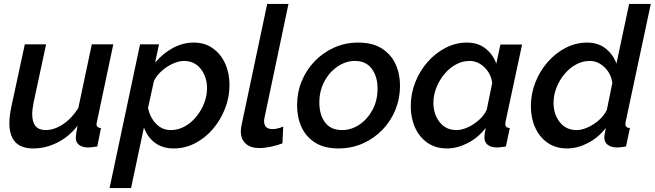

<svg xmlns="http://www.w3.org/2000/svg" viewBox="-20 -750 3352 983"><path d="M150 10Q28 10 28 -120Q28 -138 30.5 -158.5Q33 -179 38 -203L107 -523H216L152 -225Q145 -190 145 -165Q145 -84 214 -84Q257 -84 302 -113.5Q347 -143 381 -197L450 -523H560L477 -130Q476 -125 475 -121.5Q474 -118 474 -115Q474 -96 497 -94L478 0Q463 2 452 3.5Q441 5 432 5Q402 5 385 -8Q368 -21 368 -45Q368 -53 370 -66Q372 -79 377 -106Q332 -49 272.5 -19.5Q213 10 150 10Z M697 -523H794L774 -429Q813 -476 864.5 -504Q916 -532 972 -532Q1029 -532 1070 -502.5Q1111 -473 1133 -424Q1155 -375 1155 -315Q1155 -252 1132 -193.5Q1109 -135 1069.5 -89Q1030 -43 978.5 -16.5Q927 10 870 10Q811 10 772 -20Q733 -50 717 -98L651 213H541ZM854 -84Q892 -84 925.5 -102.5Q959 -121 984.5 -152Q1010 -183 1025 -221Q1040 -259 1040 -298Q1040 -356 1008 -397Q976 -438 922 -438Q895 -438 864.5 -424Q834 -410 808 -387Q782 -364 768 -335L738 -198Q747 -150 778.5 -117Q810 -84 854 -84Z M1308 8Q1263 8 1238 -14.5Q1213 -37 1213 -77Q1213 -85 1214 -93.5Q1215 -102 1217 -111L1348 -730H1457L1335 -151Q1334 -146 1333 -141Q1332 -136 1332 -131Q1332 -89 1375 -89Q1400 -89 1430 -102L1426 -16Q1401 -6 1367.5 1Q1334 8 1308 8Z M1713 10Q1640 10 1593 -20Q1546 -50 1523.5 -100Q1501 -150 1501 -211Q1501 -276 1524.5 -334Q1548 -392 1591 -436.5Q1634 -481 1691 -506.5Q1748 -532 1814 -532Q1887 -532 1934.5 -502Q1982 -472 2005 -422Q2028 -372 2028 -311Q2028 -246 2004.5 -188Q1981 -130 1938 -85.5Q1895 -41 1837.5 -15.5Q1780 10 1713 10ZM1731 -84Q1778 -84 1819.5 -111.5Q1861 -139 1887 -187Q1913 -235 1913 -296Q1913 -358 1883.5 -398Q1854 -438 1797 -438Q1751 -438 1709 -410Q1667 -382 1641 -333.5Q1615 -285 1615 -225Q1615 -162 1644.5 -123Q1674 -84 1731 -84Z M2269 10Q2210 10 2168.5 -19Q2127 -48 2105 -97Q2083 -146 2083 -206Q2083 -270 2106 -328.5Q2129 -387 2169.5 -433Q2210 -479 2262 -505.5Q2314 -532 2371 -532Q2428 -532 2466.5 -501Q2505 -470 2521 -424L2542 -522H2653L2569 -130Q2568 -125 2567.5 -121.5Q2567 -118 2567 -115Q2567 -96 2590 -94L2570 0Q2556 2 2545 3.5Q2534 5 2525 5Q2494 5 2477 -8.5Q2460 -22 2460 -47Q2460 -62 2467 -95Q2428 -45 2374.5 -17.5Q2321 10 2269 10ZM2317 -84Q2343 -84 2373.5 -97.5Q2404 -111 2431 -134.5Q2458 -158 2472 -188L2500 -325Q2494 -373 2460 -405.5Q2426 -438 2385 -438Q2347 -438 2313.5 -419.5Q2280 -401 2254.5 -370Q2229 -339 2214 -301Q2199 -263 2199 -224Q2199 -165 2231 -124.5Q2263 -84 2317 -84Z M2884 10Q2825 10 2783.5 -19Q2742 -48 2720 -97Q2698 -146 2698 -206Q2698 -270 2721 -328.5Q2744 -387 2784.5 -433Q2825 -479 2877 -505.5Q2929 -532 2986 -532Q3043 -532 3081.5 -501Q3120 -470 3136 -424L3201 -730H3312L3184 -130Q3183 -125 3182.5 -121.5Q3182 -118 3182 -115Q3182 -96 3205 -94L3185 0Q3171 2 3160 3.5Q3149 5 3140 5Q3109 5 3091.5 -8.5Q3074 -22 3074 -46Q3074 -54 3076 -65Q3078 -76 3082 -95Q3043 -45 2989.5 -17.5Q2936 10 2884 10ZM2932 -84Q2958 -84 2988.5 -97.5Q3019 -111 3046 -134.5Q3073 -158 3087 -188L3115 -325Q3109 -373 3075 -405.5Q3041 -438 3000 -438Q2962 -438 2928.5 -419.5Q2895 -401 2869.5 -370Q2844 -339 2829 -301Q2814 -263 2814 -224Q2814 -165 2846 -124.5Q2878 -84 2932 -84Z"/></svg>

Font: Raleway SemiBold
Style: Italic
Weight: 600
Italic angle: -12°
Designer: Matt McInerney, Pablo Impallari, Rodrigo Fuenzalida
Foundry: Matt McInerney, Pablo Impallari, Rodrigo Fuenzalida
Version: Version 4.026